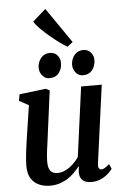

<svg xmlns="http://www.w3.org/2000/svg" viewBox="-66 -1080 725 1135"><g transform="rotate(-5 296.5 -512.0)"><path d="M184 10Q151.5 10 122 -2Q92.5 -14 73.8 -41.5Q55 -69 54.5 -116Q54.5 -133.5 56 -154.5Q57.5 -175.5 60.2 -199Q63 -222.5 66.5 -246.2Q70 -270 73 -291.5L101 -475L44.5 -506L51.5 -544L208.5 -563L231 -551.5L196.5 -289Q194 -267.5 191 -246.2Q188 -225 185.2 -204.8Q182.5 -184.5 181 -167Q179.5 -149.5 179.5 -135.5Q179.5 -107 186 -90.8Q192.5 -74.5 205.2 -67.8Q218 -61 236.5 -61Q260 -61 283.2 -72.8Q306.5 -84.5 326.8 -103.5Q347 -122.5 362 -143.5L418 -558.5H540.5L477.5 -96Q475 -77 480 -68.2Q485 -59.5 494.5 -59.5Q503.5 -59.5 514 -65.5Q524.5 -71.5 542.5 -86.5L555.5 -58Q550 -49.5 533.2 -33.2Q516.5 -17 490.2 -3.8Q464 9.5 430.5 9.5Q395.5 9.5 378.2 -6.2Q361 -22 360.5 -48.5Q360 -51 360 -55.8Q360 -60.5 360.8 -66.2Q361.5 -72 362 -78Q362.5 -84 363.5 -89L362 -90Q348 -71.5 330.5 -53.8Q313 -36 290.8 -21.5Q268.5 -7 242 1.5Q215.5 10 184 10ZM235.5 -623.5Q211 -623.5 194 -644Q177 -664.5 177.5 -691Q178.5 -724.5 198.2 -748.2Q218 -772 250.5 -772Q280 -772 296 -752.2Q312 -732.5 311.5 -707.5Q311.5 -672.5 292.2 -648Q273 -623.5 235.5 -623.5ZM434 -623.5Q409.5 -623.5 392.5 -644Q375.5 -664.5 376 -691Q377 -724.5 396.5 -748.2Q416 -772 448.5 -772Q477.5 -772 494 -752.2Q510.5 -732.5 510 -707.5Q509.5 -672.5 490.2 -648Q471 -623.5 434 -623.5ZM358.5 -799.5Q342.5 -808 315.5 -827.5Q288.5 -847 259 -871.8Q229.5 -896.5 205 -921.2Q180.5 -946 169.5 -965L247 -1033.5L391 -824.5Z"/></g></svg>

Font: Merriweather 28pt SemiBold
Style: Italic
Weight: 600
Italic angle: -7.8°
Version: Version 2.101